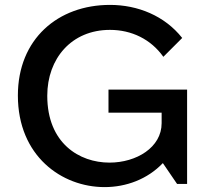

<svg xmlns="http://www.w3.org/2000/svg" viewBox="-20 -751 841 784"><path d="M53 -361C53 -114 232 13 407 13C495 13 582 -19 645 -85L703 0H744V-385H423V-291H640V-248C640 -149 537 -87 427 -87C304 -87 173 -166 173 -360C173 -512 272 -629 429 -629C517 -629 596 -591 647 -519L724 -596C652 -687 542 -731 429 -731C217 -731 53 -592 53 -361Z"/></svg>

Font: LaHaus Display SemiBold
Style: Regular
Weight: 600
Designer: We are Make, BastardaType, Dalton Maag Ltd
Foundry: BastardaType, Dalton Maag Ltd
Version: Version 3.100;Glyphs 3.3 (3331)